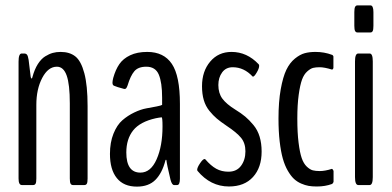

<svg xmlns="http://www.w3.org/2000/svg" viewBox="-20 -691 1463 717"><path d="M61.5 0Q49.3 0 49.3 -24.4V-460.9Q49.3 -491.2 61 -491.2H70.3Q77.1 -491.2 80.8 -486.8Q84.5 -482.4 86.9 -467.3L94.7 -403.3Q96.2 -397.9 98.1 -397.9Q100.1 -397.9 101.1 -403.3Q108.9 -432.1 121.3 -451.7Q133.8 -471.2 148.7 -480.5Q163.6 -489.7 177 -493.4Q190.4 -497.1 206.5 -497.1Q240.2 -497.1 261.5 -480.2Q282.7 -463.4 294.9 -417.7Q307.1 -372.1 307.1 -294.4V-24.4Q307.1 -9.8 304.2 -4.9Q301.3 0 295.4 0H252.4Q246.6 0 243.7 -4.9Q240.7 -9.8 240.7 -24.4V-304.7Q240.7 -376 229 -408.9Q217.3 -441.9 192.4 -441.9Q159.7 -441.9 137.7 -400.1Q115.7 -358.4 115.7 -299.3V-24.4Q115.7 -9.8 112.8 -4.9Q109.9 0 104 0Z M504.4 -46.4Q543 -46.4 564.9 -96.2Q586.9 -146 586.9 -218.8Q586.9 -252.9 583.5 -252.9Q583 -252.9 573 -251.5Q563 -250 562 -249.5Q502.9 -236.3 477.3 -204.1Q451.7 -171.9 451.7 -121.6Q451.7 -46.4 504.4 -46.4ZM491.2 5.9Q441.9 5.9 416.3 -25.9Q390.6 -57.6 390.6 -116.2Q390.6 -159.2 403.8 -191.9Q417 -224.6 437 -241.9Q457 -259.3 481.4 -271Q505.9 -282.7 526.9 -286.4Q547.9 -290 564.9 -293.5Q582 -296.9 585.4 -299.3V-326.2Q585.4 -382.8 573 -412.4Q560.5 -441.9 526.4 -441.9Q496.1 -441.9 481.7 -425Q467.3 -408.2 456.5 -372.1Q453.6 -363.8 450.7 -360.8Q447.8 -357.9 443.4 -358.9Q436.5 -360.4 419.7 -365.7Q402.8 -371.1 402.3 -373.5Q397.5 -378.4 402.8 -399.9Q411.6 -431.2 425.8 -451.7Q439.9 -472.2 466.1 -484.6Q492.2 -497.1 529.8 -497.1Q591.8 -497.1 621.8 -452.4Q651.9 -407.7 651.9 -303.2V-23.9Q651.9 0 641.6 0H629.9Q622.1 0 616.7 -20Q602.5 -79.6 601.6 -91.8Q601.6 -93.3 600.6 -94Q599.6 -94.7 598.9 -94Q598.1 -93.3 597.7 -91.8Q585.4 -44.4 560.3 -19.3Q535.2 5.9 491.2 5.9Z M957 -125Q957 -65.4 924.8 -30Q892.6 5.4 835 5.4Q766.1 5.4 717.3 -53.2Q716.3 -55.2 716.3 -56.6Q716.3 -65.4 727.1 -81.3Q737.8 -97.2 744.1 -97.2Q745.6 -97.2 746.6 -96.2Q767.6 -71.8 787.6 -60.8Q807.6 -49.8 833 -49.8Q863.8 -49.8 880.1 -71.8Q896.5 -93.8 896.5 -126Q896.5 -156.7 880.1 -176.5Q863.8 -196.3 826.2 -221.2Q803.2 -236.8 789.6 -248.3Q775.9 -259.8 761.7 -277.3Q747.6 -294.9 741 -317.4Q734.4 -339.8 734.4 -369.1Q734.4 -424.8 764.9 -460.9Q795.4 -497.1 844.7 -497.1Q902.3 -497.1 945.8 -451.2Q947.8 -449.2 947.8 -445.3Q947.8 -435.5 938.7 -420.2Q929.7 -404.8 924.8 -404.8Q923.8 -404.8 923.3 -405.3Q891.1 -439.9 849.1 -439.9Q823.7 -439.9 809.6 -420.7Q795.4 -401.4 795.4 -373.5Q795.4 -342.8 810.5 -322.5Q825.7 -302.2 857.9 -282.2Q880.9 -268.1 896 -255.4Q911.1 -242.7 926.5 -224.1Q941.9 -205.6 949.5 -180.7Q957 -155.8 957 -125Z M1164.1 5.4H1162.1Q1146 5.4 1132.8 3.2Q1119.6 1 1104.5 -5.6Q1089.4 -12.2 1077.6 -23.2Q1065.9 -34.2 1054.7 -53.5Q1043.5 -72.8 1036.1 -98.9Q1028.8 -125 1024.4 -162.8Q1020 -200.7 1020 -248Q1020 -311 1028.3 -357.4Q1036.6 -403.8 1049.3 -430.2Q1062 -456.5 1081.3 -472.2Q1100.6 -487.8 1118.2 -492.4Q1135.7 -497.1 1158.2 -497.1Q1190.9 -497.1 1219.7 -486.3Q1221.2 -486.3 1223.1 -483.9Q1225.1 -481.4 1225.1 -480V-438Q1225.1 -435.5 1223.1 -433.1Q1221.2 -430.7 1219.7 -431.2Q1191.4 -439.9 1173.8 -439.9Q1159.2 -439.9 1149.4 -437.5Q1139.6 -435.1 1127.4 -424.3Q1115.2 -413.6 1107.9 -393.8Q1100.6 -374 1095.5 -337.2Q1090.3 -300.3 1090.3 -248Q1090.3 -195.3 1095 -158.2Q1099.6 -121.1 1106.7 -100.6Q1113.8 -80.1 1125.7 -68.8Q1137.7 -57.6 1148.2 -54.9Q1158.7 -52.2 1174.3 -52.2Q1193.8 -52.2 1219.7 -60.5Q1221.2 -60.1 1223.4 -56.9Q1225.6 -53.7 1225.6 -51.8V-12.7Q1225.6 -10.7 1223.4 -7.6Q1221.2 -4.4 1219.7 -3.9Q1194.3 5.4 1164.1 5.4Z M1314.9 -569.8Q1309.1 -569.8 1306.2 -575Q1303.2 -580.1 1303.2 -594.7V-645.5Q1303.2 -660.2 1306.2 -665.5Q1309.1 -670.9 1314.9 -670.9H1363.3Q1374.5 -670.9 1374.5 -645.5V-594.7Q1374.5 -580.1 1371.8 -575Q1369.1 -569.8 1363.3 -569.8ZM1317.9 0Q1305.7 0 1305.7 -29.8V-461.9Q1305.7 -491.2 1317.9 -491.2H1360.4Q1372.1 -491.2 1372.1 -461.9V-29.8Q1372.1 0 1360.4 0Z"/></svg>

Font: BenchNine
Style: Regular
Weight: 400
Designer: Vernon Adams
Foundry: Vernon Adams
Version: Version 1 ; ttfautohint (v0.92.18-e454-dirty) -l 8 -r 50 -G 